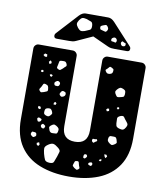

<svg xmlns="http://www.w3.org/2000/svg" viewBox="-98 -1001 942 1092"><g transform="rotate(10 373.0 -455.0)"><path d="M374 10Q278 10 204.5 -19Q131 -48 90 -109Q49 -170 49 -264V-673Q49 -684 57 -692Q65 -700 76 -700H272Q283 -700 291 -692Q299 -684 299 -673V-268Q299 -191 373 -191Q447 -191 447 -268V-673Q447 -684 455 -692Q463 -700 474 -700H670Q681 -700 689 -692Q697 -684 697 -673V-264Q697 -170 656 -109Q615 -48 542 -19Q469 10 374 10ZM133 -653 120 -656 112 -646 122 -638 134 -639ZM504 -644Q497 -647 494.5 -644Q492 -641 487 -636Q482 -630 477.5 -627Q473 -624 477 -617Q482 -609 486.5 -606.5Q491 -604 500 -605Q510 -607 514 -611Q518 -615 519 -625Q520 -634 516 -637Q512 -640 504 -644ZM250 -619Q245 -630 238 -631Q231 -632 218 -631Q208 -630 207 -624Q206 -618 204 -608Q202 -598 200.5 -592Q199 -586 208 -581Q217 -576 222 -579.5Q227 -583 235 -590Q243 -599 249 -603.5Q255 -608 250 -619ZM165 -615 158 -623 149 -613 155 -601 165 -607ZM130 -556 124 -562 115 -560V-550L125 -549ZM184 -542 175 -546 167 -543 170 -534 180 -532ZM592 -535Q580 -540 573.5 -537.5Q567 -535 558 -525Q550 -516 550.5 -509.5Q551 -503 558 -493Q563 -484 569 -483.5Q575 -483 585 -486Q595 -488 600.5 -490.5Q606 -493 607 -504Q608 -516 606 -523Q604 -530 592 -535ZM228 -511Q219 -518 210 -511Q204 -507 202 -503.5Q200 -500 202 -493Q204 -487 208 -486Q212 -485 219 -485Q229 -485 232 -495Q236 -505 228 -511ZM153 -485Q142 -488 139.5 -481.5Q137 -475 132 -466Q127 -458 124 -453.5Q121 -449 126 -442Q132 -434 137.5 -435Q143 -436 152 -439Q162 -443 167.5 -445.5Q173 -448 172 -458Q171 -471 167.5 -476.5Q164 -482 153 -485ZM261 -463Q251 -465 246 -455Q242 -449 241 -445Q240 -441 245 -436Q250 -430 254 -430Q258 -430 265 -433Q276 -439 275 -450Q274 -457 271 -459Q268 -461 261 -463ZM589 -425 581 -428 575 -421 582 -414 589 -418ZM533 -410 523 -409 517 -402 523 -393 535 -397ZM233 -388 225 -395 218 -389 217 -379 229 -378ZM642 -355Q631 -368 625.5 -377Q620 -386 604 -380Q587 -373 587 -363Q587 -353 588 -335Q589 -321 594.5 -315.5Q600 -310 614 -307Q626 -304 632.5 -307Q639 -310 646 -322Q652 -332 651.5 -338.5Q651 -345 642 -355ZM146 -354 135 -356 133 -346 141 -338 151 -344ZM213 -343Q208 -351 203.5 -352Q199 -353 190 -352Q181 -350 177.5 -346.5Q174 -343 173 -334Q172 -324 173.5 -319Q175 -314 184 -310Q194 -306 199.5 -307Q205 -308 212 -316Q219 -323 218.5 -328.5Q218 -334 213 -343ZM154 -290Q148 -293 144 -290Q138 -285 141 -279Q143 -274 144.5 -270.5Q146 -267 152 -268Q162 -269 165 -280Q166 -285 162.5 -286Q159 -287 154 -290ZM254 -262Q244 -268 238 -266.5Q232 -265 222 -257Q214 -250 215.5 -244.5Q217 -239 220 -230Q226 -216 240 -217Q252 -218 259 -218Q266 -218 269 -230Q272 -242 269 -248.5Q266 -255 254 -262ZM185 -256Q182 -258 179.5 -259.5Q177 -261 174 -258Q165 -252 168 -244Q172 -234 182 -234Q187 -234 188.5 -237Q190 -240 192 -246Q193 -250 191 -251.5Q189 -253 185 -256ZM605 -244Q602 -252 599 -255Q596 -258 587 -258Q576 -258 569 -258Q562 -258 558 -247Q555 -235 557.5 -229Q560 -223 571 -215Q580 -208 586 -209.5Q592 -211 602 -218Q610 -224 609 -229Q608 -234 605 -244ZM497 -222Q495 -228 491.5 -226.5Q488 -225 482 -225Q477 -225 473.5 -225.5Q470 -226 469 -221Q466 -211 474 -206Q478 -202 480.5 -204.5Q483 -207 487 -210Q492 -213 495.5 -215Q499 -217 497 -222ZM139 -205Q132 -205 128 -206Q124 -207 121 -200Q118 -193 119.5 -189Q121 -185 128 -180Q134 -175 137.5 -176.5Q141 -178 147 -182Q151 -186 151 -189Q151 -192 150 -197Q147 -205 139 -205ZM285 -141Q268 -155 256.5 -157.5Q245 -160 227 -148Q209 -136 208.5 -124.5Q208 -113 213 -93Q219 -71 224.5 -60Q230 -49 252 -48Q273 -47 277 -59Q281 -71 289 -91Q295 -109 297.5 -119Q300 -129 285 -141ZM174 -153 161 -147 163 -137 172 -131 179 -140ZM564 -149 551 -150 554 -139 560 -129 569 -139ZM455 -126Q452 -133 443 -131Q437 -130 436 -121Q436 -116 435.5 -113Q435 -110 440 -108Q444 -106 446.5 -107.5Q449 -109 452 -113Q459 -120 455 -126ZM542 -117 532 -118 526 -110 534 -106 539 -109ZM492 -88Q489 -92 486 -91.5Q483 -91 479 -90Q470 -87 470 -81Q470 -77 472 -76Q474 -75 478 -73Q483 -72 485.5 -71Q488 -70 490 -74Q496 -81 492 -88ZM420 -63Q417 -72 416 -78.5Q415 -85 406 -85Q395 -85 392.5 -79.5Q390 -74 387 -64Q384 -56 387 -52.5Q390 -49 396 -44Q404 -39 408.5 -36.5Q413 -34 420 -40Q427 -45 425 -50Q423 -55 420 -63ZM170 -750Q154 -750 154 -766Q154 -774 159 -779L271 -901Q289 -920 308 -920H438Q457 -920 475 -901L587 -779Q592 -774 592 -766Q592 -750 576 -750H505Q495 -750 485.5 -751Q476 -752 465 -757L373 -799L281 -757Q271 -752 261 -751Q251 -750 241 -750ZM356 -857Q355 -876 345.5 -880Q336 -884 318 -890Q302 -894 294 -891.5Q286 -889 277 -876Q268 -862 268.5 -853.5Q269 -845 279 -832Q289 -820 297 -818Q305 -816 320 -821Q338 -828 347.5 -833Q357 -838 356 -857ZM442 -870Q436 -877 431 -875.5Q426 -874 418 -871Q410 -868 406 -865Q402 -862 403 -854Q404 -846 408.5 -844.5Q413 -843 421 -841Q429 -839 434 -837.5Q439 -836 444 -843Q449 -851 448.5 -856.5Q448 -862 442 -870ZM503 -810Q495 -817 485 -811Q475 -806 477 -795Q478 -790 481.5 -790Q485 -790 491 -789Q497 -788 501 -786.5Q505 -785 507 -791Q512 -801 503 -810ZM552 -795Q547 -797 544 -799.5Q541 -802 537 -797Q531 -790 537 -780Q543 -771 553 -774Q559 -775 560.5 -778Q562 -781 562 -787Q562 -792 559 -793Q556 -794 552 -795Z"/></g></svg>

Font: Rubik Moonrocks
Style: Regular
Weight: 400
Designer: Hubert and Fischer, NaN
Foundry: Hubert and Fischer, NaN
Version: Version 2.200